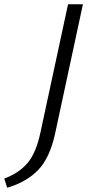

<svg xmlns="http://www.w3.org/2000/svg" viewBox="-89 -678 433 903"><path d="M231 -658H301L170 -49Q145 65 90.5 121.5Q36 178 -55 205L-69 162Q2 135 41.5 87.5Q81 40 101 -54Z"/></svg>

Font: LXGW Bright GB
Style: Italic
Weight: 400
Italic angle: -12°
Designer: Christian Thalmann (Catharsis Fonts)
Foundry: LXGW / Christian Thalmann (Catharsis Fonts) / Fontworks Inc.
Version: Version 5.510